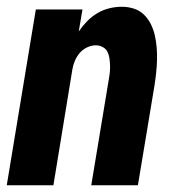

<svg xmlns="http://www.w3.org/2000/svg" viewBox="-20 -548 540 568"><path d="M0 0 86 -520H224L213 -455Q224 -471 237.5 -485Q251 -499 268 -509Q285 -519 303.5 -523.5Q322 -528 340 -528Q359 -528 376 -522.5Q393 -517 405.5 -505Q418 -493 426 -477Q434 -461 438 -443.5Q442 -426 443.5 -407.5Q445 -389 444.5 -370.5Q444 -352 442 -333Q440 -314 437 -295L388 0H250L302 -314Q304 -325 305 -335.5Q306 -346 305.5 -356.5Q305 -367 303.5 -377Q302 -387 297.5 -395.5Q293 -404 283.5 -409Q274 -414 264 -414Q251 -414 238 -408Q225 -402 216 -391.5Q207 -381 201.5 -368Q196 -355 194 -342L138 0Z"/></svg>

Font: Iosevka SS18 Heavy
Style: Italic
Weight: 900
Italic angle: -9°
Monospace: yes
Designer: Belleve Invis
Foundry: Belleve Invis
Version: Version 25.1.1; ttfautohint (v1.8.4)